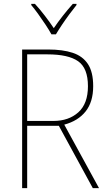

<svg xmlns="http://www.w3.org/2000/svg" viewBox="-20 -1062 554 989"><path d="M228 -807Q303 -807 354.5 -790Q406 -773 433 -732Q460 -691 460 -618Q460 -537 421 -488Q382 -439 311 -420L490 -93H458L283 -414H120V-93H94V-807ZM224 -782H120V-439H255Q334 -439 383.5 -483.5Q433 -528 433 -618Q433 -711 382.5 -746.5Q332 -782 224 -782ZM245 -885Q233 -907 214.5 -935Q196 -963 176.5 -990Q157 -1017 141 -1036V-1042H160Q185 -1015 211 -981Q237 -947 257 -917Q300 -980 355 -1042H374V-1036Q357 -1015 337 -988Q317 -961 299 -934Q281 -907 268 -885Z"/></svg>

Font: Noto Sans Kannada UI SemiCondensed Thin
Style: Regular
Weight: 100
Width: 4
Designer: Jelle Bosma - Monotype Design Team
Foundry: Monotype Imaging Inc.
Version: Version 2.005; ttfautohint (v1.8.4.7-5d5b)